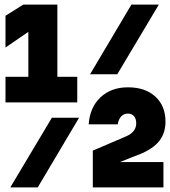

<svg xmlns="http://www.w3.org/2000/svg" viewBox="-20 -820 744 840"><path d="M675 -800 493 -495H374L555 -800ZM326 -305 145 0H25L207 -305ZM4 -372V-484H104V-764L170 -726L4 -612V-751L82 -800H231V-484H318V-372ZM386 -161 533 -224Q554 -233 565 -247.5Q576 -262 576 -280Q576 -301 566 -312Q556 -323 540 -323Q522 -323 510.5 -311Q499 -299 495 -276H368Q373 -350 419.5 -394Q466 -438 540 -438Q615 -438 659.5 -397.5Q704 -357 704 -288Q704 -233 671.5 -197Q639 -161 570 -137L440 -85L439 -111H695V0H386Z"/></svg>

Font: Martian Mono
Style: Bold
Weight: 700
Designer: Roman Shamin
Foundry: Evil Martians
Version: Version 1.000